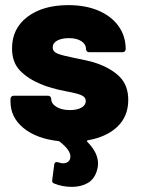

<svg xmlns="http://www.w3.org/2000/svg" viewBox="-20 -545 553 750"><path d="M323 3Q317 5 321 9Q363 51 363 94Q363 108 359 120Q349 155 322.5 170Q296 185 261 185Q224 185 192 172Q182 169 184 158L192 97Q193 91 197 89Q201 87 207 89Q221 93 226 93Q239 93 247 86Q255 79 255 66Q255 41 213 8Q209 6 207 6Q121 -4 71 -45.5Q21 -87 21 -148V-159Q21 -164 24.5 -167.5Q28 -171 33 -171H168Q173 -171 176.5 -167.5Q180 -164 180 -159Q180 -140 200.5 -127.5Q221 -115 253 -115Q281 -115 298 -124.5Q315 -134 315 -150Q315 -166 297 -173.5Q279 -181 240 -188Q177 -200 138 -217Q88 -238 57.5 -270Q27 -302 27 -356Q27 -434 87.5 -479.5Q148 -525 247 -525Q314 -525 364.5 -503.5Q415 -482 443 -443Q471 -404 471 -353Q471 -348 467.5 -344.5Q464 -341 459 -341H328Q323 -341 319.5 -344.5Q316 -348 316 -353Q316 -372 298 -384Q280 -396 249 -396Q221 -396 203.5 -386.5Q186 -377 186 -360Q186 -343 205 -335.5Q224 -328 269 -319Q330 -307 351 -300Q412 -280 446.5 -246Q481 -212 481 -155Q481 -91 439 -50.5Q397 -10 323 3Z"/></svg>

Font: BARLOWEXTRABOLD
Style: Regular
Weight: 800
Designer: Jeremy Tribby
Foundry: Tribby Type
Version: Version 1.422